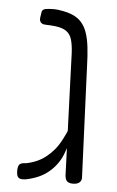

<svg xmlns="http://www.w3.org/2000/svg" viewBox="-47 -617 403 660"><g transform="rotate(5 154.5 -287.0)"><path d="M229 9Q221 9 215 6.5Q209 4 206 -1.5Q203 -7 202 -16L189 -368Q188 -409 186.5 -438Q185 -467 179.5 -485Q174 -503 160.5 -512.5Q147 -522 122 -525Q103 -527 92 -527Q81 -527 76 -530Q71 -533 69 -538Q67 -543 68 -550L71 -570Q73 -579 84.5 -581Q96 -583 113 -583Q125 -583 143 -579.5Q161 -576 171 -572Q193 -564 206.5 -549.5Q220 -535 227.5 -514Q235 -493 238.5 -463.5Q242 -434 243 -396L259 -16Q260 -5 252.5 2Q245 9 229 9ZM68 8Q57 10 49.5 8.5Q42 7 38.5 0.5Q35 -6 35 -18Q35 -36 41.5 -41.5Q48 -47 63 -47Q83 -51 100 -58.5Q117 -66 131.5 -77.5Q146 -89 158.5 -104Q171 -119 181.5 -139Q192 -159 202 -183L203 -128Q198 -107 190.5 -88.5Q183 -70 171.5 -54.5Q160 -39 145 -26.5Q130 -14 111 -5.5Q92 3 68 8Z"/></g></svg>

Font: Fredoka Condensed Light
Style: Regular
Weight: 300
Width: 3
Designer: Ben Nathan
Foundry: Milena B. Brandão, Ben Nathan
Version: Version 2.001